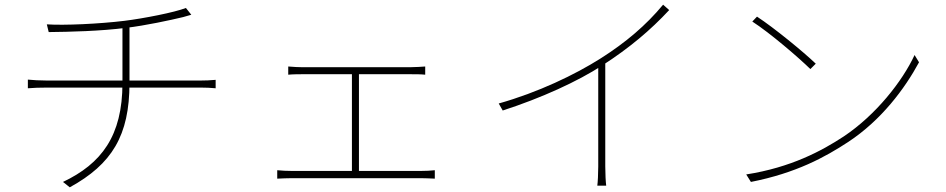

<svg xmlns="http://www.w3.org/2000/svg" viewBox="-20 -776 4040 820"><path d="M180 -672 188 -639C280 -640 408 -643 518 -657C602 -667 708 -690 762 -703C775 -707 787 -710 797 -713L774 -742C726 -723 592 -697 511 -687C404 -674 254 -667 180 -672ZM249 1 278 24C458 -75 533 -197 533 -421C533 -421 533 -604 533 -675L503 -668C503 -536 503 -421 503 -421C503 -195 413 -77 249 1ZM99 -436V-399C121 -401 151 -402 184 -402C248 -402 777 -402 834 -402C856 -402 884 -401 901 -399V-435C881 -433 855 -432 833 -432C776 -432 248 -432 182 -432C153 -432 116 -434 99 -436Z M1211 -492V-457C1231 -459 1260 -459 1270 -459H1733C1755 -459 1778 -459 1796 -457V-492C1779 -491 1758 -489 1733 -489H1269C1259 -489 1232 -490 1211 -492ZM1483 -30H1513V-470H1483ZM1164 -49V-13C1186 -14 1206 -15 1225 -15H1779C1793 -15 1818 -14 1837 -13V-49C1818 -47 1799 -46 1779 -46H1225C1206 -46 1185 -47 1164 -49Z M2110 -334 2127 -304C2291 -357 2447 -428 2553 -497C2669 -572 2758 -647 2838 -733L2812 -756C2739 -668 2653 -595 2546 -527C2436 -457 2277 -381 2110 -334ZM2535 -509V-65C2535 -34 2533 3 2531 17H2569C2567 3 2565 -34 2565 -65V-527Z M3213 -705 3193 -684C3269 -635 3392 -529 3441 -481L3464 -504C3412 -554 3285 -658 3213 -705ZM3167 -31 3187 1C3380 -37 3504 -105 3603 -170C3744 -263 3844 -397 3905 -510L3886 -541C3834 -429 3721 -285 3583 -193C3490 -132 3359 -61 3167 -31Z"/></svg>

Font: Source Han Sans JP VF
Style: Regular
Weight: 250
Designer: Ryoko NISHIZUKA 西塚涼子 (kana, bopomofo & ideographs); Paul D. Hunt (Latin, Greek & Cyrillic); Sandoll Communications 산돌커뮤니
Foundry: Adobe
Version: Version 2.004;hotconv 1.0.118;makeotfexe 2.5.65603